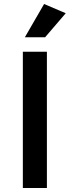

<svg xmlns="http://www.w3.org/2000/svg" viewBox="-20 -938 348 958"><path d="M214 0H94V-680H214ZM205 -752H104L200 -918L308 -872Z"/></svg>

Font: Inria Sans
Style: Bold
Weight: 700
Designer: Black Foundry Team
Foundry: Black Foundry
Version: Version 1.2; ttfautohint (v1.8.3)